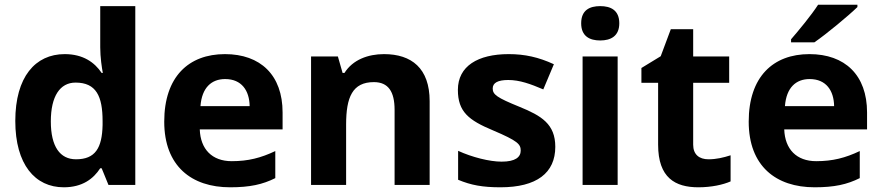

<svg xmlns="http://www.w3.org/2000/svg" viewBox="-20 -786 3748 816"><path d="M251 10C330 10 377 -26 406 -71H412L441 0H555V-760H406V-585C406 -542 413 -497 417 -476H412C382 -521 333 -556 255 -556C130 -556 45 -459 45 -272C45 -87 129 10 251 10ZM303 -109C235 -109 196 -163 196 -270C196 -377 235 -435 301 -435C389 -435 416 -377 416 -271V-255C414 -157 385 -109 303 -109Z M936 -556C782 -556 678 -460 678 -269C678 -80 794 10 958 10C1042 10 1096 -2 1150 -29V-144C1089 -115 1035 -101 965 -101C881 -101 832 -152 829 -236H1181V-308C1181 -467 1087 -556 936 -556ZM937 -450C1007 -450 1040 -401 1041 -335H832C838 -414 879 -450 937 -450Z M1612 -556C1544 -556 1479 -532 1444 -476H1436L1416 -546H1302V0H1451V-257C1451 -373 1478 -437 1569 -437C1630 -437 1657 -397 1657 -319V0H1806V-356C1806 -496 1729 -556 1612 -556Z M2340 -162C2340 -259 2281 -294 2188 -332C2092 -371 2074 -384 2074 -410C2074 -434 2096 -446 2140 -446C2189 -446 2235 -429 2289 -406L2334 -513C2269 -543 2210 -556 2142 -556C2011 -556 1926 -505 1926 -404C1926 -311 1972 -275 2075 -232C2181 -187 2193 -173 2193 -146C2193 -118 2170 -99 2112 -99C2060 -99 1986 -118 1927 -145V-22C1982 1 2031 10 2107 10C2261 10 2340 -51 2340 -162Z M2531 -760C2486 -760 2450 -743 2450 -687C2450 -632 2486 -614 2531 -614C2575 -614 2612 -632 2612 -687C2612 -743 2575 -760 2531 -760ZM2605 -546H2456V0H2605Z M2991 -109C2952 -109 2926 -129 2926 -171V-434H3079V-546H2926V-662H2831L2788 -547L2706 -497V-434H2777V-171C2777 -30 2850 10 2948 10C3004 10 3053 -1 3085 -15V-126C3054 -116 3024 -109 2991 -109Z M3624 -756V-766H3457C3428 -721 3374 -656 3342 -619V-606H3441C3492 -641 3586 -719 3624 -756ZM3420 -556C3266 -556 3162 -460 3162 -269C3162 -80 3278 10 3442 10C3526 10 3580 -2 3634 -29V-144C3573 -115 3519 -101 3449 -101C3365 -101 3316 -152 3313 -236H3665V-308C3665 -467 3571 -556 3420 -556ZM3421 -450C3491 -450 3524 -401 3525 -335H3316C3322 -414 3363 -450 3421 -450Z"/></svg>

Font: Noto Sans Gunjala Gondi
Style: Bold
Weight: 700
Designer: Ek Type
Foundry: Ek Type
Version: Version 1.004